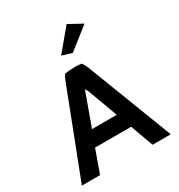

<svg xmlns="http://www.w3.org/2000/svg" viewBox="-222 -1123 1183 1270"><g transform="rotate(-30 370.0 -488.0)"><path d="M341 -813 417 -790 581 -919 477 -976ZM709 0 458 -652C451 -669 443 -685 433 -699C418 -701 401 -703 384 -703C355 -702 329 -700 305 -697C291 -679 283 -656 275 -635L30 0H169L231 -174H507L570 0ZM275 -290 366 -542 380 -518 464 -290Z"/></g></svg>

Font: Bluebird
Style: Regular
Weight: 400
Designer: Jasper
Foundry: Cannot Into Space Fonts
Version: Version 0.98